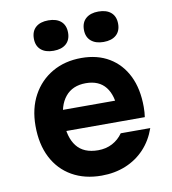

<svg xmlns="http://www.w3.org/2000/svg" viewBox="-94 -950 939 1050"><g transform="rotate(-10 375.0 -424.5)"><path d="M207 -372H584L534 -311Q534 -400 497 -447Q460 -494 387 -494Q313 -494 273 -445Q233 -396 233 -311Q233 -220 272 -170.5Q311 -121 391 -121Q435 -121 470 -139.5Q505 -158 528 -191H692Q669 -125 625 -78Q581 -31 520 -6Q459 19 386 19Q292 19 222 -21Q152 -61 114 -135Q76 -209 76 -311Q76 -408 115.5 -480.5Q155 -553 225 -593.5Q295 -634 387 -634Q476 -634 541 -595Q606 -556 641.5 -484Q677 -412 677 -311Q677 -297 676 -282Q675 -267 673 -255H207ZM245 -699Q200 -699 175 -721Q150 -743 150 -783Q150 -824 175 -846Q200 -868 245 -868Q290 -868 315 -846Q340 -824 340 -783Q340 -743 315 -721Q290 -699 245 -699ZM523 -699Q479 -699 453.5 -721Q428 -743 428 -783Q428 -824 453.5 -846Q479 -868 523 -868Q568 -868 593 -846Q618 -824 618 -783Q618 -743 593 -721Q568 -699 523 -699Z"/></g></svg>

Font: Martian Mono SemiExpanded
Style: Bold
Weight: 700
Width: 6
Designer: Roman Shamin
Foundry: Evil Martians
Version: Version 1.000